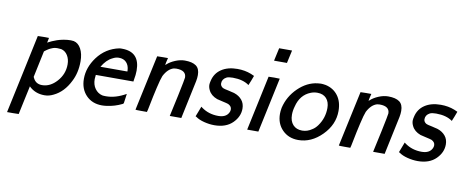

<svg xmlns="http://www.w3.org/2000/svg" viewBox="-72 -1005 3697 1524"><g transform="rotate(10 1776.5 -243.0)"><path d="M259 -443Q251 -405 251 -404L260 -409Q269 -414 286 -421.5Q303 -429 324.5 -436.5Q346 -444 375.5 -449.5Q405 -455 434 -455Q447 -455 457 -453Q494 -445 516 -404.5Q538 -364 538 -303Q538 -211 501 -140Q454 -45 374 -7Q339 11 302 11Q226 11 176 -39V-36Q175 -35 151 80L127 193Q127 194 80 194H34V191L102 -127L169 -443Q169 -444 214 -444Q259 -444 259 -443ZM370 -373Q356 -375 339 -375Q314 -375 295 -366Q270 -357 238 -331L193 -118L196 -112Q217 -65 269 -65Q335 -65 388 -124.5Q441 -184 441 -262Q441 -304 422 -334.5Q403 -365 370 -373Z M845 -460Q989 -460 989 -309Q989 -274 981 -234L979 -219H676Q673 -186 673 -185Q673 -139 695.5 -108Q718 -77 754 -68Q763 -66 785 -66Q862 -66 944 -113V-109Q943 -107 939 -72.5Q935 -38 934 -37Q934 -34 926 -29Q867 0 804 8Q786 11 765 11Q686 11 637 -40Q588 -91 588 -173Q588 -264 649 -347Q716 -437 824 -459Q828 -460 835 -460ZM918 -299Q916 -338 894 -361.5Q872 -385 833 -385Q808 -385 783 -371Q736 -349 701 -289H918Z M1377 -321Q1377 -379 1297 -379Q1287 -379 1277 -377Q1230 -364 1198 -302Q1187 -276 1170 -202Q1153 -128 1141 -66Q1129 -4 1127 -2V0H1080Q1034 0 1034 -2L1082 -226L1130 -449Q1130 -450 1174 -450H1217L1210 -421Q1209 -417 1208 -412Q1207 -407 1206.5 -404Q1206 -401 1205.5 -397.5Q1205 -394 1205 -393.5Q1205 -393 1205 -392Q1208 -395 1212 -398Q1237 -421 1276.5 -437.5Q1316 -454 1353 -454Q1413 -454 1443.5 -432Q1474 -410 1474 -358Q1474 -334 1469 -309Q1468 -304 1436.5 -155.5Q1405 -7 1404 -2V0H1311V-2Q1319 -34 1348 -172.5Q1377 -311 1377 -321Z M1582 -331Q1596 -393 1647 -427Q1698 -461 1776 -461Q1836 -461 1887 -441L1914 -429Q1914 -428 1899 -389Q1884 -350 1883 -350Q1834 -386 1751 -386Q1717 -386 1701 -378Q1667 -360 1667 -326Q1667 -306 1686 -293Q1698 -286 1741 -278Q1748 -276 1759 -273.5Q1770 -271 1776.5 -269.5Q1783 -268 1785 -267Q1823 -254 1846 -226Q1869 -198 1869 -157Q1869 -93 1818 -42Q1765 11 1671 11Q1630 11 1587.5 0Q1545 -11 1521 -29L1513 -33Q1515 -39 1529.5 -75.5Q1544 -112 1545 -116L1554 -109Q1612 -67 1689 -67Q1752 -67 1773 -110Q1779 -121 1779 -135Q1779 -160 1751 -174Q1741 -178 1702 -186.5Q1663 -195 1658 -197Q1607 -216 1588 -256Q1577 -278 1577 -299Q1577 -311 1582 -331Z M2050 -578Q2051 -578 2061 -628Q2071 -678 2072 -678V-680H2176V-678Q2175 -678 2165 -628Q2155 -578 2154 -578V-576H2050ZM2025 -2V0H1935V-2Q1936 -7 1982.5 -224.5Q2029 -442 2029 -443Q2029 -444 2074 -444Q2119 -444 2119 -443Q2119 -442 2072.5 -224.5Q2026 -7 2025 -2Z M2347 11Q2269 11 2219 -39.5Q2169 -90 2169 -169Q2169 -190 2174 -218Q2196 -312 2266.5 -380.5Q2337 -449 2422 -459Q2440 -461 2448 -461Q2463 -461 2487 -457Q2550 -443 2586.5 -394.5Q2623 -346 2623 -271Q2623 -161 2537.5 -75Q2452 11 2347 11ZM2532 -279Q2532 -328 2506 -356.5Q2480 -385 2433 -385Q2405 -385 2380 -375Q2298 -343 2274 -245Q2264 -211 2264 -178Q2264 -127 2291 -97.5Q2318 -68 2365 -68Q2407 -68 2444 -94Q2465 -106 2485 -133Q2532 -198 2532 -279Z M3016 -321Q3016 -379 2936 -379Q2926 -379 2916 -377Q2869 -364 2837 -302Q2826 -276 2809 -202Q2792 -128 2780 -66Q2768 -4 2766 -2V0H2719Q2673 0 2673 -2L2721 -226L2769 -449Q2769 -450 2813 -450H2856L2849 -421Q2848 -417 2847 -412Q2846 -407 2845.5 -404Q2845 -401 2844.5 -397.5Q2844 -394 2844 -393.5Q2844 -393 2844 -392Q2847 -395 2851 -398Q2876 -421 2915.5 -437.5Q2955 -454 2992 -454Q3052 -454 3082.5 -432Q3113 -410 3113 -358Q3113 -334 3108 -309Q3107 -304 3075.5 -155.5Q3044 -7 3043 -2V0H2950V-2Q2958 -34 2987 -172.5Q3016 -311 3016 -321Z M3221 -331Q3235 -393 3286 -427Q3337 -461 3415 -461Q3475 -461 3526 -441L3553 -429Q3553 -428 3538 -389Q3523 -350 3522 -350Q3473 -386 3390 -386Q3356 -386 3340 -378Q3306 -360 3306 -326Q3306 -306 3325 -293Q3337 -286 3380 -278Q3387 -276 3398 -273.5Q3409 -271 3415.5 -269.5Q3422 -268 3424 -267Q3462 -254 3485 -226Q3508 -198 3508 -157Q3508 -93 3457 -42Q3404 11 3310 11Q3269 11 3226.5 0Q3184 -11 3160 -29L3152 -33Q3154 -39 3168.5 -75.5Q3183 -112 3184 -116L3193 -109Q3251 -67 3328 -67Q3391 -67 3412 -110Q3418 -121 3418 -135Q3418 -160 3390 -174Q3380 -178 3341 -186.5Q3302 -195 3297 -197Q3246 -216 3227 -256Q3216 -278 3216 -299Q3216 -311 3221 -331Z"/></g></svg>

Font: MathJax_SansSerif
Style: Italic
Weight: 400
Version: Version 1.1